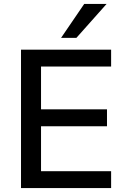

<svg xmlns="http://www.w3.org/2000/svg" viewBox="-20 -958 643 978"><path d="M87 0V-705H546V-619H189V-401H525V-315H189V-86H546V0ZM291 -765 409 -938H523L369 -765Z"/></svg>

Font: Nunito Sans 11pt SemiBold
Style: Regular
Weight: 600
Version: Version 3.101;gftools[0.9.27]